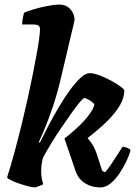

<svg xmlns="http://www.w3.org/2000/svg" viewBox="-20 -820 612 840"><path d="M134 0Q123 0 103.5 -5Q84 -10 63.5 -17Q43 -24 28 -31.5Q13 -39 11 -44Q17 -62 26 -92.5Q35 -123 44.5 -158Q54 -193 62.5 -227Q71 -261 77 -285Q90 -338 101.5 -390Q113 -442 122.5 -490Q132 -538 139.5 -578.5Q147 -619 151 -648.5Q155 -678 155 -692Q155 -705 147 -709Q139 -713 125 -713H77Q77 -728 80 -742Q83 -756 85 -764Q99 -771 128 -779.5Q157 -788 188 -794Q219 -800 240 -800Q269 -800 287.5 -780Q306 -760 306 -734Q306 -733 305 -727.5Q304 -722 301 -708.5Q298 -695 291 -667L245 -472Q230 -409 212 -355.5Q194 -302 177.5 -262Q161 -222 150 -199L154 -195Q171 -230 192.5 -271Q214 -312 238 -352.5Q262 -393 286.5 -426.5Q311 -460 333 -480Q355 -500 373 -500Q389 -500 413.5 -491Q438 -482 462.5 -469Q487 -456 504.5 -443.5Q522 -431 524 -425Q524 -394 505.5 -361Q487 -328 451 -292Q415 -256 363 -216Q372 -206 384 -188Q396 -170 407 -135L427 -73L439 -66Q449 -76 463 -96.5Q477 -117 491.5 -139.5Q506 -162 516 -178Q525 -178 537 -173Q549 -168 551 -163Q546 -142 533 -114.5Q520 -87 502 -60.5Q484 -34 463 -17Q442 0 419 0Q382 0 352.5 -18Q323 -36 311 -71L262 -214Q284 -231 306 -250.5Q328 -270 346.5 -290Q365 -310 377.5 -329Q390 -348 393 -364Q386 -372 377 -378Q368 -384 360.5 -387.5Q353 -391 349 -391Q344 -391 329 -373Q314 -355 293 -325.5Q272 -296 248.5 -261.5Q225 -227 204 -192.5Q183 -158 168 -130Q164 -114 162 -100.5Q160 -87 160 -70Q160 -56 162.5 -41Q165 -26 169 -15Q168 -12 155 -7.5Q142 -3 134 0Z"/></svg>

Font: Texturina 12pt Black
Style: Italic
Weight: 900
Italic angle: -11°
Designer: Guillermo Torres Carreño
Foundry: Omnibus-Type
Version: Version 1.002